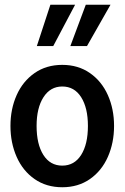

<svg xmlns="http://www.w3.org/2000/svg" viewBox="-20 -778 524 808"><path d="M24 -248Q24 -319 50 -377.5Q76 -436 125.5 -470.5Q175 -505 242 -505Q309 -505 358.5 -470.5Q408 -436 434 -377.5Q460 -319 460 -248Q460 -177 434 -118Q408 -59 358.5 -24.5Q309 10 242 10Q175 10 125.5 -24.5Q76 -59 50 -118Q24 -177 24 -248ZM350 -248Q350 -324 321.5 -369Q293 -414 242 -414Q192 -414 163 -369Q134 -324 134 -248Q134 -171 162.5 -126Q191 -81 242 -81Q293 -81 321.5 -126Q350 -171 350 -248ZM192 -758H296L204 -584H135ZM341 -758H445L346 -584H276Z"/></svg>

Font: Cabin Condensed SemiBold
Style: Regular
Weight: 600
Width: 3
Designer: Pablo Impallari
Foundry: Pablo Impallari. http://www.impallari.com Igino Marini. http://www.ikern.com
Version: Version 2.001